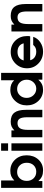

<svg xmlns="http://www.w3.org/2000/svg" viewBox="1305 -2084 792 3442"><g transform="rotate(-90 1701.0 -363.0)"><path d="M54 0V-739H187V-503Q227 -542 266 -558Q305 -574 359 -574Q479 -574 558.5 -490.5Q638 -407 638 -281Q638 -154 561.5 -70.5Q485 13 368 13Q306 13 262.5 -6Q219 -25 176 -71V0ZM343 -109Q414 -109 459 -156Q504 -203 504 -279Q504 -356 457.5 -404Q411 -452 338 -452Q268 -452 223.5 -403.5Q179 -355 179 -279Q179 -205 225 -157Q271 -109 343 -109Z M720 0V-554H853V0ZM720 -614V-739H853V-614Z M961 0V-554H1084V-501Q1121 -537 1156.5 -552Q1192 -567 1240 -567Q1350 -567 1401.5 -502Q1453 -437 1453 -297V0H1320V-271Q1320 -364 1295.5 -404.5Q1271 -445 1214 -445Q1151 -445 1122.5 -401Q1094 -357 1094 -261V0Z M1810 -574Q1920 -574 1983 -505V-739H2116V0H1994V-72Q1954 -27 1910.5 -7Q1867 13 1811 13Q1693 13 1613 -70.5Q1533 -154 1533 -278Q1533 -402 1613.5 -488Q1694 -574 1810 -574ZM1667 -282Q1667 -209 1715 -159Q1763 -109 1832 -109Q1899 -109 1946 -158.5Q1993 -208 1993 -279Q1993 -354 1946 -403Q1899 -452 1827 -452Q1759 -452 1713 -403Q1667 -354 1667 -282Z M2617 -164H2762Q2737 -86 2663.5 -36.5Q2590 13 2498 13Q2371 13 2284.5 -70Q2198 -153 2198 -275Q2198 -397 2283 -482Q2368 -567 2490 -567Q2614 -567 2695 -482.5Q2776 -398 2776 -269Q2776 -240 2771 -218H2342Q2354 -168 2395 -138.5Q2436 -109 2495 -109Q2536 -109 2563.5 -121.5Q2591 -134 2617 -164ZM2338 -335H2645Q2632 -388 2592.5 -416.5Q2553 -445 2492 -445Q2370 -445 2338 -335Z M2858 0V-554H2981V-501Q3018 -537 3053.5 -552Q3089 -567 3137 -567Q3247 -567 3298.5 -502Q3350 -437 3350 -297V0H3217V-271Q3217 -364 3192.5 -404.5Q3168 -445 3111 -445Q3048 -445 3019.5 -401Q2991 -357 2991 -261V0Z"/></g></svg>

Font: Involve
Style: Bold
Weight: 700
Designer: Stefan Peev
Foundry: Context Ltd.
Version: Version 1.001